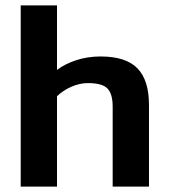

<svg xmlns="http://www.w3.org/2000/svg" viewBox="-20 -694 627 714"><path d="M57 0V-674H192V-434Q221 -456 263 -470Q305 -484 354 -484Q448 -484 491 -440Q534 -396 534 -304V0H399V-297Q399 -345 379.5 -365Q360 -385 307 -385Q276 -385 244.5 -371Q213 -357 192 -336V0Z"/></svg>

Font: Kanit Medium
Style: Regular
Weight: 500
Designer: Katatrad Team
Foundry: CadsonDemak
Version: Version 2.000; ttfautohint (v1.8.3)